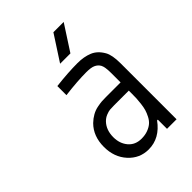

<svg xmlns="http://www.w3.org/2000/svg" viewBox="-258 -1045 1184 1184"><g transform="rotate(-45 333.5 -453.5)"><path d="M317.7 -750 425.8 -916.7H515.6L407.6 -750ZM500 -333.3H372.4Q348.3 -333.3 335 -332Q321.6 -330.7 301.4 -322.6Q281.2 -314.5 265.6 -298.2Q229.2 -259.8 229.2 -197.3Q229.2 -141.9 260.7 -104.8Q292.3 -67.7 346.4 -67.7Q377.6 -67.7 402 -76.8Q426.4 -85.9 442.4 -99.6Q458.3 -113.3 469.7 -135.4Q481.1 -157.6 486.7 -176.8Q492.2 -196 495.4 -222.7Q498.7 -249.3 499.3 -266.3Q500 -283.2 500 -306.6ZM395.8 -677.1Q451.8 -677.1 494.1 -659.8Q536.5 -642.6 563.8 -594.4Q583.3 -559.9 583.3 -487.6V0H500V-80.1H493.5Q427.7 10.4 330.7 10.4Q252.6 10.4 199.2 -48.2Q145.8 -106.8 145.8 -196Q145.8 -289.7 203.1 -347Q224 -367.2 247.4 -380.2Q270.8 -393.2 296.5 -398.1Q322.3 -403 336.9 -404Q351.6 -404.9 373.7 -404.9H500V-484.4Q500 -541 488.3 -561.2Q477.2 -580.1 456.7 -589.5Q436.2 -599 395.8 -599Q317.7 -599 208.3 -585.3V-664.7Q315.8 -677.1 395.8 -677.1Z"/></g></svg>

Font: Monoid
Style: Regular
Weight: 400
Width: 4
Monospace: yes
Designer: Andreas Larsen (@larsenwork)
Version: Version 0.61